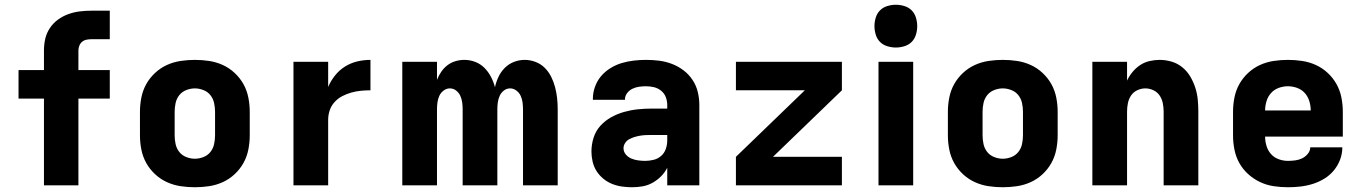

<svg xmlns="http://www.w3.org/2000/svg" viewBox="-20 -780 5740 808"><path d="M165 0V-365H58V-485H165V-568Q165 -593 170.5 -617Q176 -641 190 -662Q204 -683 224 -697.5Q244 -712 267.5 -720.5Q291 -729 315.5 -732Q340 -735 365 -735H442V-615H365Q355 -615 344.5 -613Q334 -611 326 -604.5Q318 -598 314 -588Q310 -578 310 -568V-485H442V-365H310V0Z M800 8Q770 8 740 3.5Q710 -1 682.5 -13.5Q655 -26 632.5 -47Q610 -68 595.5 -94Q581 -120 575 -150Q569 -180 569 -210V-310Q569 -340 575 -370Q581 -400 595.5 -426Q610 -452 632.5 -473Q655 -494 682.5 -506.5Q710 -519 740 -523.5Q770 -528 800 -528Q830 -528 860 -523.5Q890 -519 917.5 -506.5Q945 -494 967.5 -473Q990 -452 1004.5 -426Q1019 -400 1025 -370Q1031 -340 1031 -310V-210Q1031 -180 1025 -150Q1019 -120 1004.5 -94Q990 -68 967.5 -47Q945 -26 917.5 -13.5Q890 -1 860 3.5Q830 8 800 8ZM800 -112Q818 -112 836 -119Q854 -126 865.5 -140.5Q877 -155 881 -173.5Q885 -192 885 -210V-310Q885 -328 881 -346.5Q877 -365 865.5 -379.5Q854 -394 836 -401Q818 -408 800 -408Q782 -408 764 -401Q746 -394 734.5 -379.5Q723 -365 719 -346.5Q715 -328 715 -310V-210Q715 -192 719 -173.5Q723 -155 734.5 -140.5Q746 -126 764 -119Q782 -112 800 -112Z M1215 0V-520H1361V-414Q1372 -440 1390 -462.5Q1408 -485 1432 -500Q1456 -515 1483.5 -521.5Q1511 -528 1539 -528V-400Q1519 -400 1498.5 -398Q1478 -396 1458.5 -390.5Q1439 -385 1420.5 -375.5Q1402 -366 1388 -350.5Q1374 -335 1367.5 -315.5Q1361 -296 1361 -276V0Z M1673 0V-520H1819V-444Q1826 -462 1837 -478Q1848 -494 1863 -505.5Q1878 -517 1896.5 -522.5Q1915 -528 1934 -528Q1958 -528 1980 -519.5Q2002 -511 2018.5 -494.5Q2035 -478 2046 -457Q2057 -436 2063 -413Q2068 -436 2078 -457Q2088 -478 2104.5 -494.5Q2121 -511 2143 -519.5Q2165 -528 2188 -528Q2211 -528 2233.5 -519.5Q2256 -511 2272.5 -494.5Q2289 -478 2299.5 -457Q2310 -436 2316 -413Q2322 -390 2324.5 -367Q2327 -344 2327 -320V0H2181V-320Q2181 -335 2179 -349.5Q2177 -364 2171 -377Q2165 -390 2153 -399Q2141 -408 2127 -408Q2112 -408 2100.5 -399Q2089 -390 2083 -377Q2077 -364 2075 -349.5Q2073 -335 2073 -320V0H1927V-320Q1927 -335 1925 -349.5Q1923 -364 1917 -377Q1911 -390 1899.5 -399Q1888 -408 1873 -408Q1859 -408 1847 -399Q1835 -390 1829 -377Q1823 -364 1821 -349.5Q1819 -335 1819 -320V0Z M2640 8Q2619 8 2597.5 5Q2576 2 2556 -6Q2536 -14 2519 -28Q2502 -42 2490.5 -60Q2479 -78 2474 -99.5Q2469 -121 2469 -142Q2469 -172 2478 -200.5Q2487 -229 2506.5 -250.5Q2526 -272 2552 -286.5Q2578 -301 2606.5 -309Q2635 -317 2664 -320Q2693 -323 2722 -323H2788V-338Q2788 -355 2782 -371Q2776 -387 2762.5 -398Q2749 -409 2732.5 -413Q2716 -417 2699 -417Q2684 -417 2669.5 -415Q2655 -413 2641.5 -406.5Q2628 -400 2619 -388Q2610 -376 2610 -361V-360H2475V-364Q2475 -390 2484 -415Q2493 -440 2509.5 -459.5Q2526 -479 2548.5 -493Q2571 -507 2596 -514.5Q2621 -522 2647 -525Q2673 -528 2699 -528Q2727 -528 2754.5 -524.5Q2782 -521 2808 -511Q2834 -501 2856.5 -484Q2879 -467 2894.5 -443.5Q2910 -420 2916.5 -393Q2923 -366 2923 -338V0H2788V-74Q2778 -54 2762 -38Q2746 -22 2726.5 -11Q2707 0 2685 4Q2663 8 2640 8ZM2695 -103Q2713 -103 2731 -107.5Q2749 -112 2762.5 -124Q2776 -136 2782 -153.5Q2788 -171 2788 -189V-212H2722Q2710 -212 2698 -211.5Q2686 -211 2674 -209Q2662 -207 2650.5 -203.5Q2639 -200 2628.5 -194.5Q2618 -189 2611 -178.5Q2604 -168 2604 -156Q2604 -141 2614 -129.5Q2624 -118 2637.5 -112.5Q2651 -107 2666 -105Q2681 -103 2695 -103Z M3077 0V-120L3367 -400H3077V-520H3523V-400L3233 -120H3523V0Z M3677 0V-520H3823V0ZM3750 -580Q3732 -580 3714 -585.5Q3696 -591 3683.5 -603.5Q3671 -616 3665.5 -634Q3660 -652 3660 -670Q3660 -688 3665.5 -706Q3671 -724 3683.5 -736.5Q3696 -749 3714 -754.5Q3732 -760 3750 -760Q3768 -760 3786 -754.5Q3804 -749 3816.5 -736.5Q3829 -724 3834.5 -706Q3840 -688 3840 -670Q3840 -652 3834.5 -634Q3829 -616 3816.5 -603.5Q3804 -591 3786 -585.5Q3768 -580 3750 -580Z M4200 8Q4170 8 4140 3.5Q4110 -1 4082.5 -13.5Q4055 -26 4032.5 -47Q4010 -68 3995.5 -94Q3981 -120 3975 -150Q3969 -180 3969 -210V-310Q3969 -340 3975 -370Q3981 -400 3995.5 -426Q4010 -452 4032.5 -473Q4055 -494 4082.5 -506.5Q4110 -519 4140 -523.5Q4170 -528 4200 -528Q4230 -528 4260 -523.5Q4290 -519 4317.5 -506.5Q4345 -494 4367.5 -473Q4390 -452 4404.5 -426Q4419 -400 4425 -370Q4431 -340 4431 -310V-210Q4431 -180 4425 -150Q4419 -120 4404.5 -94Q4390 -68 4367.5 -47Q4345 -26 4317.5 -13.5Q4290 -1 4260 3.5Q4230 8 4200 8ZM4200 -112Q4218 -112 4236 -119Q4254 -126 4265.5 -140.5Q4277 -155 4281 -173.5Q4285 -192 4285 -210V-310Q4285 -328 4281 -346.5Q4277 -365 4265.5 -379.5Q4254 -394 4236 -401Q4218 -408 4200 -408Q4182 -408 4164 -401Q4146 -394 4134.5 -379.5Q4123 -365 4119 -346.5Q4115 -328 4115 -310V-210Q4115 -192 4119 -173.5Q4123 -155 4134.5 -140.5Q4146 -126 4164 -119Q4182 -112 4200 -112Z M4577 0V-520H4723V-441Q4732 -460 4746 -477Q4760 -494 4778 -506Q4796 -518 4817.5 -523Q4839 -528 4860 -528Q4886 -528 4911 -520.5Q4936 -513 4956 -496.5Q4976 -480 4989 -458Q5002 -436 5010 -411.5Q5018 -387 5020.5 -361.5Q5023 -336 5023 -310V0H4877V-310Q4877 -328 4873.5 -345.5Q4870 -363 4860.5 -377.5Q4851 -392 4834.5 -400Q4818 -408 4800 -408Q4782 -408 4765.5 -400Q4749 -392 4739.5 -377.5Q4730 -363 4726.5 -345.5Q4723 -328 4723 -310V0Z M5400 8Q5370 8 5340 3.5Q5310 -1 5282.5 -14Q5255 -27 5232.5 -47.5Q5210 -68 5195.5 -94Q5181 -120 5175 -150Q5169 -180 5169 -210V-310Q5169 -340 5175 -370Q5181 -400 5195.5 -426Q5210 -452 5232.5 -473Q5255 -494 5282.5 -506.5Q5310 -519 5340 -523.5Q5370 -528 5400 -528Q5430 -528 5460 -523.5Q5490 -519 5517.5 -506.5Q5545 -494 5567.5 -473Q5590 -452 5604.5 -426Q5619 -400 5625 -370Q5631 -340 5631 -310V-205H5304Q5304 -185 5310 -165.5Q5316 -146 5329 -131.5Q5342 -117 5361 -110Q5380 -103 5400 -103Q5415 -103 5430.5 -105Q5446 -107 5459.5 -113.5Q5473 -120 5483.5 -132.5Q5494 -145 5494 -160H5629Q5629 -133 5619.5 -108Q5610 -83 5593 -62.5Q5576 -42 5553 -28Q5530 -14 5504.5 -6Q5479 2 5452.5 5Q5426 8 5400 8ZM5496 -315Q5496 -335 5490 -354.5Q5484 -374 5471 -388.5Q5458 -403 5439 -410Q5420 -417 5400 -417Q5380 -417 5361 -410Q5342 -403 5329 -388.5Q5316 -374 5310 -354.5Q5304 -335 5304 -315Z"/></svg>

Font: Iosevka Aile Heavy
Style: Regular
Weight: 900
Designer: Belleve Invis
Foundry: Belleve Invis
Version: Version 31.1.0; ttfautohint (v1.8.4)